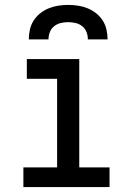

<svg xmlns="http://www.w3.org/2000/svg" viewBox="-20 -760 540 780"><path d="M75 0V-80H212V-440H89V-520H302V-80H425V0ZM97 -600Q97 -620 101.5 -640Q106 -660 117 -677Q128 -694 144 -706.5Q160 -719 178.5 -726.5Q197 -734 217 -737Q237 -740 257 -740Q277 -740 297 -737Q317 -734 335.5 -726.5Q354 -719 370 -706.5Q386 -694 397 -677Q408 -660 412.5 -640Q417 -620 417 -600H337Q337 -615 331.5 -629.5Q326 -644 314 -653.5Q302 -663 287 -666.5Q272 -670 257 -670Q242 -670 227 -666.5Q212 -663 200 -653.5Q188 -644 182.5 -629.5Q177 -615 177 -600Z"/></svg>

Font: Iosevka SS18 Medium
Style: Regular
Weight: 500
Monospace: yes
Designer: Belleve Invis
Foundry: Belleve Invis
Version: Version 25.1.1; ttfautohint (v1.8.4)